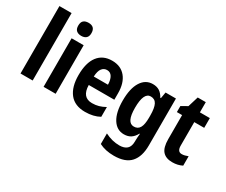

<svg xmlns="http://www.w3.org/2000/svg" viewBox="-150 -1198 2205 1874"><g transform="rotate(30 952.5 -260.5)"><path d="M198 0H61V-760H198Z M390 -761Q464 -761 464 -687Q464 -649 444 -631.5Q424 -614 390 -614Q355 -614 335 -631.5Q315 -649 315 -687Q315 -726 334.5 -743.5Q354 -761 390 -761ZM457 -547V0H321V-547Z M775 -556Q873 -556 927.5 -490Q982 -424 982 -309V-236H694Q696 -98 809 -98Q849 -98 883 -107.5Q917 -117 955 -138V-28Q887 10 792 10Q676 10 617.5 -63.5Q559 -137 559 -270Q559 -409 615 -482.5Q671 -556 775 -556ZM777 -452Q742 -452 720 -423.5Q698 -395 695 -332H855Q854 -387 834.5 -419.5Q815 -452 777 -452Z M1233 -557Q1277 -557 1307.5 -538Q1338 -519 1361 -477H1368L1380 -547H1497V-18Q1497 107 1438 173.5Q1379 240 1250 240Q1154 240 1084 204V85Q1165 126 1246 126Q1301 126 1330.5 99.5Q1360 73 1360 15V4Q1360 -11 1361.5 -32.5Q1363 -54 1365 -72H1360Q1338 -31 1307 -10.5Q1276 10 1230 10Q1150 10 1103.5 -63.5Q1057 -137 1057 -271Q1057 -407 1104 -482Q1151 -557 1233 -557ZM1275 -442Q1196 -442 1196 -269Q1196 -185 1216 -144.5Q1236 -104 1277 -104Q1322 -104 1342.5 -140.5Q1363 -177 1363 -252V-278Q1363 -363 1342.5 -402.5Q1322 -442 1275 -442Z M1816 -105Q1833 -105 1850.5 -109.5Q1868 -114 1886 -121V-15Q1862 -3 1835 3.5Q1808 10 1775 10Q1703 10 1666.5 -31Q1630 -72 1630 -166V-437H1571V-505L1640 -544L1676 -662H1767V-547H1879V-437H1767V-172Q1767 -105 1816 -105Z"/></g></svg>

Font: Noto Sans Khmer UI Condensed
Style: Bold
Weight: 700
Width: 3
Designer: Danh Hong and the Monotype Design Team
Foundry: Monotype Imaging Inc.
Version: Version 2.002; ttfautohint (v1.8.4.7-5d5b)